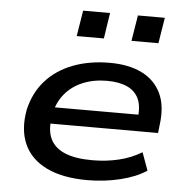

<svg xmlns="http://www.w3.org/2000/svg" viewBox="-52 -765 802 824"><g transform="rotate(5 349.0 -352.5)"><path d="M354 9Q247 9 177.5 -25Q108 -59 80.5 -122Q53 -185 69 -270Q86 -344 132 -395.5Q178 -447 248.5 -474Q319 -501 407 -501Q489 -501 545.5 -473Q602 -445 628 -390.5Q654 -336 643 -254L639 -219H151L162 -290H572L546 -271Q554 -323 539.5 -356.5Q525 -390 490 -406.5Q455 -423 402 -423Q343 -423 296 -403Q249 -383 219 -345.5Q189 -308 179 -254V-249Q169 -193 186 -155Q203 -117 248 -97.5Q293 -78 368 -78Q428 -78 482 -91Q536 -104 580 -131L608 -54Q563 -24 495 -7.5Q427 9 354 9ZM491 -603 509 -714H625L607 -603ZM255 -603 273 -714H389L372 -603Z"/></g></svg>

Font: Nunito Sans 10pt Expanded SemiBold
Style: Italic
Weight: 600
Width: 7
Italic angle: -9°
Designer: Vernon Adams
Foundry: Vernon Adams
Version: Version 3.101;gftools[0.9.27]